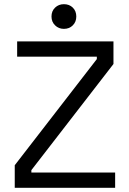

<svg xmlns="http://www.w3.org/2000/svg" viewBox="-20 -898 618 918"><path d="M50.5 0V-108L443 -615.5V-627H62V-700H522.5V-592L130 -84.5V-73H530.5V0ZM226.2 -819Q226.2 -845.2 243.4 -861.6Q260.5 -878 285.5 -878Q311.5 -878 328.1 -861.6Q344.8 -845.2 344.8 -819Q344.8 -793.5 328.1 -776.8Q311.5 -760 285.5 -760Q260.5 -760 243.4 -776.8Q226.2 -793.5 226.2 -819Z"/></svg>

Font: Space 7353
Style: Regular
Weight: 400
Designer: Christine Claussen + Ruben Lyon  (Space 7353)
Version: Version 1.000;FEAKit 1.0